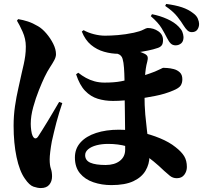

<svg xmlns="http://www.w3.org/2000/svg" viewBox="-20 -882 1040 974"><path d="M545 57Q496 57 453.5 42.5Q411 28 385.5 -3Q360 -34 360 -83Q360 -128 388.5 -159.5Q417 -191 467.5 -207.5Q518 -224 583 -224Q637 -224 691 -212Q745 -200 792 -180.5Q839 -161 870 -136Q901 -112 914.5 -89.5Q928 -67 928 -35Q928 -13 915 4.5Q902 22 877 22Q857 22 842 10Q827 -2 813 -15Q757 -69 711 -98.5Q665 -128 622 -140Q579 -152 529 -152Q496 -152 469.5 -145Q443 -138 427.5 -125Q412 -112 412 -95Q412 -68 438.5 -56.5Q465 -45 516 -45Q561 -45 588 -66Q615 -87 615 -123Q615 -183 614.5 -231Q614 -279 613.5 -316Q613 -353 612.5 -380.5Q612 -408 612 -426Q612 -450 611.5 -480Q611 -510 609 -538Q607 -566 602 -583Q597 -603 575.5 -609.5Q554 -616 540 -620L583 -638Q603 -637 627.5 -633Q652 -629 675.5 -623Q699 -617 712 -610Q727 -603 729 -593Q731 -583 727 -569Q718 -537 715.5 -491.5Q713 -446 713 -406Q713 -346 717 -301Q721 -256 725.5 -220.5Q730 -185 734 -153Q738 -121 738 -88Q738 -50 718.5 -16.5Q699 17 657 37Q615 57 545 57ZM187 72Q171 72 150 65Q129 58 106 24Q79 -14 64 -85Q49 -156 49 -244Q49 -295 56 -343Q63 -391 73 -434Q83 -477 90 -511Q96 -536 100.5 -556.5Q105 -577 108 -598.5Q111 -620 111 -646Q111 -685 94.5 -721.5Q78 -758 66 -777L72 -785Q97 -781 121.5 -773Q146 -765 173 -749Q194 -737 215 -712.5Q236 -688 250 -660Q264 -632 264 -607Q264 -593 255.5 -577Q247 -561 233.5 -540.5Q220 -520 206 -491Q194 -466 177.5 -425Q161 -384 148.5 -338.5Q136 -293 136 -254Q136 -238 138.5 -220Q141 -202 145 -194Q151 -181 158.5 -180Q166 -179 173 -189Q180 -200 193.5 -221Q207 -242 222.5 -268Q238 -294 253.5 -320Q269 -346 280 -365L296 -359Q288 -336 280.5 -311Q273 -286 266 -260.5Q259 -235 253.5 -210.5Q248 -186 243 -165Q238 -138 235 -113Q232 -88 232 -74Q232 -43 238 -26.5Q244 -10 244 13Q244 38 230 55Q216 72 187 72ZM553 -370Q512 -370 476 -381Q440 -392 412 -421Q384 -450 366 -505L377 -513Q396 -498 416 -487Q436 -476 459.5 -469.5Q483 -463 510 -463Q560 -463 593.5 -469.5Q627 -476 659 -484Q685 -491 714 -500.5Q743 -510 766 -519Q783 -526 794.5 -532Q806 -538 808 -538Q813 -538 828.5 -537Q844 -536 861.5 -531.5Q879 -527 892 -515Q905 -503 905 -480Q905 -461 896.5 -448Q888 -435 859 -423Q817 -405 768 -395.5Q719 -386 671 -379Q637 -375 609.5 -372.5Q582 -370 553 -370ZM582 -609Q545 -609 508 -619.5Q471 -630 441.5 -654.5Q412 -679 395 -722L404 -729Q427 -716 456.5 -708.5Q486 -701 513 -701Q541 -701 578.5 -704Q616 -707 659 -716Q691 -723 707 -731.5Q723 -740 729 -740Q759 -740 783 -723.5Q807 -707 807 -679Q807 -660 800 -651.5Q793 -643 781 -639Q758 -631 730.5 -625.5Q703 -620 675 -616Q647 -612 623 -610.5Q599 -609 582 -609ZM871 -652Q856 -652 846.5 -661Q837 -670 828 -688Q816 -712 799.5 -739.5Q783 -767 745 -800L751 -810Q792 -802 828.5 -785.5Q865 -769 886 -747Q900 -733 905 -720.5Q910 -708 911 -694Q911 -672 899 -662Q887 -652 871 -652ZM953 -719Q940 -719 930.5 -728Q921 -737 911 -753Q901 -770 880 -797Q859 -824 818 -852L823 -862Q870 -856 903 -845Q936 -834 960 -815Q977 -803 983.5 -787.5Q990 -772 990 -761Q990 -744 981 -731.5Q972 -719 953 -719Z"/></svg>

Font: Noto Serif JP Black
Style: Regular
Weight: 900
Designer: Ryoko NISHIZUKA 西塚涼子 (kana & ideographs); Frank Grießhammer (Latin, Greek & Cyrillic); Wenlong ZHANG 张文龙 (bopomofo); San
Foundry: Adobe
Version: Version 2.003-H1;hotconv 1.1.1;makeotfexe 2.6.0